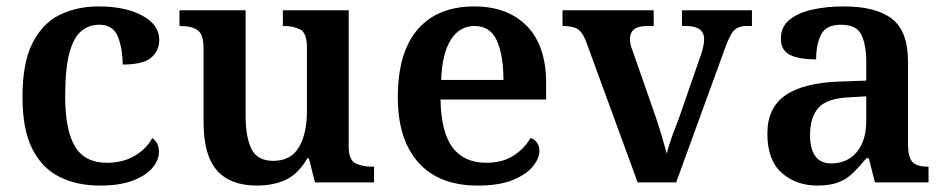

<svg xmlns="http://www.w3.org/2000/svg" viewBox="-20 -568 2949 598"><path d="M291 10Q220 10 165.5 -17Q111 -44 80.5 -104.5Q50 -165 50 -266Q50 -373 81.5 -434.5Q113 -496 166.5 -522Q220 -548 287 -548Q370 -548 423 -519.5Q476 -491 476 -444Q476 -411 451.5 -389Q427 -367 362 -367Q362 -417 347 -454Q332 -491 289 -491Q257 -491 233 -471Q209 -451 196 -402.5Q183 -354 183 -267Q183 -163 213.5 -112Q244 -61 313 -61Q363 -61 400 -83Q437 -105 454 -138Q475 -124 475 -95Q475 -70 455.5 -46Q436 -22 395 -6Q354 10 291 10Z M781 10Q697 10 655.5 -37.5Q614 -85 614 -187V-417Q614 -461 595.5 -474Q577 -487 542 -487H539V-536H745V-206Q745 -142 763 -104.5Q781 -67 831 -67Q886 -67 911 -109.5Q936 -152 936 -223V-420Q936 -465 915.5 -476Q895 -487 864 -487H861V-536H1066V-113Q1066 -70 1087 -59.5Q1108 -49 1138 -49H1145V0H961L942 -75H937Q910 -27 871 -8.5Q832 10 781 10Z M1468 10Q1347 10 1283 -62Q1219 -134 1219 -265Q1219 -405 1281 -476.5Q1343 -548 1457 -548Q1561 -548 1621 -487Q1681 -426 1681 -308V-258H1352Q1354 -155 1390 -108Q1426 -61 1495 -61Q1546 -61 1580.5 -84Q1615 -107 1632 -138Q1644 -135 1652 -124.5Q1660 -114 1660 -98Q1660 -75 1640 -50Q1620 -25 1577.5 -7.5Q1535 10 1468 10ZM1548 -319Q1548 -396 1527.5 -441.5Q1507 -487 1458 -487Q1411 -487 1384 -444Q1357 -401 1354 -319Z M1806 -437Q1795 -467 1780 -477Q1765 -487 1732 -487V-536H2016V-487H1995Q1942 -487 1942 -446Q1942 -437 1944.5 -427.5Q1947 -418 1951 -408L2017 -219Q2029 -185 2039.5 -150Q2050 -115 2057 -89Q2061 -110 2072.5 -141.5Q2084 -173 2095 -201L2164 -400Q2173 -427 2173 -446Q2173 -487 2116 -487H2104V-536H2322V-487H2305Q2279 -487 2265.5 -472.5Q2252 -458 2236 -412L2086 0H1966Z M2526 10Q2460 10 2415 -29.5Q2370 -69 2370 -152Q2370 -232 2426 -271Q2482 -310 2595 -314L2678 -317V-374Q2678 -428 2663 -459.5Q2648 -491 2599 -491Q2554 -491 2538 -461.5Q2522 -432 2522 -383Q2467 -383 2439.5 -397.5Q2412 -412 2412 -448Q2412 -484 2438.5 -506Q2465 -528 2509.5 -538Q2554 -548 2608 -548Q2708 -548 2758 -509.5Q2808 -471 2808 -377V-120Q2808 -79 2821.5 -64Q2835 -49 2869 -49H2872V0H2705L2686 -75H2678Q2656 -48 2636.5 -29Q2617 -10 2591 0Q2565 10 2526 10ZM2569 -59Q2619 -59 2648.5 -94.5Q2678 -130 2678 -191V-268L2626 -265Q2556 -262 2529.5 -232.5Q2503 -203 2503 -148Q2503 -59 2569 -59Z"/></svg>

Font: Noto Serif Malayalam SemiBold
Style: Regular
Weight: 600
Designer: Indian type Foundry, Jelle Bosma, Monotype Design Team
Foundry: Monotype Imaging Inc.
Version: Version 2.104; ttfautohint (v1.8.4.7-5d5b)